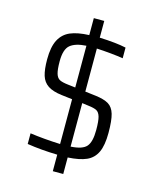

<svg xmlns="http://www.w3.org/2000/svg" viewBox="-107 -770 693 853"><g transform="rotate(15 239.0 -344.0)"><path d="M266 -68V8H218V-68Q142 -70 79 -80V-129Q143 -120 218 -117V-323L168 -329Q127 -334 104.5 -349Q82 -364 73.5 -391.5Q65 -419 65 -466Q65 -523 82 -555.5Q99 -588 132 -602Q165 -616 218 -618V-696H266V-619Q343 -616 388 -606V-557Q338 -565 266 -569V-371L316 -365Q355 -360 375.5 -347.5Q396 -335 404.5 -306Q413 -277 413 -220Q413 -163 398 -131Q383 -99 351.5 -85Q320 -71 266 -68ZM218 -377V-569Q168 -566 144.5 -546.5Q121 -527 121 -472Q121 -434 126.5 -415.5Q132 -397 144.5 -390.5Q157 -384 184 -381ZM357 -218Q357 -260 351.5 -279Q346 -298 334 -304.5Q322 -311 296 -314L266 -318V-118Q320 -121 338.5 -142.5Q357 -164 357 -218Z"/></g></svg>

Font: Saira SemiCondensed Light
Style: Regular
Weight: 300
Width: 4
Designer: Hector Gatti with collaboration of the Omnibus-Type team
Foundry: Omnibus-Type
Version: Version 0.072; ttfautohint (v1.8)